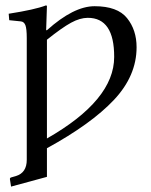

<svg xmlns="http://www.w3.org/2000/svg" viewBox="-20 -462 560 711"><path d="M305.2 -396Q276.4 -396 243.2 -377.9Q210 -359.9 153.8 -314.9V50.8Q402.8 -91.3 402.8 -251Q403.3 -396 305.2 -396ZM79.1 -320.8Q79.1 -356 74 -368.9Q68.8 -381.8 57.1 -382.8L14.2 -387.2L12.2 -411.1Q109.4 -426.3 149.9 -441.9Q153.8 -441.9 153.8 -439L150.9 -350.1H153.8Q252.9 -439 330.1 -439Q415 -439 450.4 -395Q485.8 -351.1 485.8 -287.1Q485.8 -181.2 401.9 -92Q317.9 -2.9 153.8 86.9V192.9L21 229L17.1 204.1Q15.1 196.3 22 194.8L39.1 189.9Q79.1 177.7 79.1 129.9Z"/></svg>

Font: Linux Libertine
Style: Regular
Weight: 400
Designer: Philipp H. Poll
Foundry: Philipp H. Poll
Version: Version 5.3.0 ; ttfautohint (v0.9)